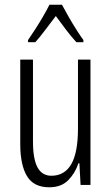

<svg xmlns="http://www.w3.org/2000/svg" viewBox="-20 -785 472 815"><path d="M364 -532V0H322L317 -92H313Q299 -50 269.5 -20Q240 10 189 10Q123 10 94.5 -37.5Q66 -85 66 -173V-532H120V-185Q120 -109 139.5 -74Q159 -39 198 -39Q254 -39 282.5 -88Q311 -137 311 -240V-532ZM243 -765Q255 -742 272 -712.5Q289 -683 306 -656.5Q323 -630 334 -615V-606H304Q283 -629 260.5 -658.5Q238 -688 217 -717Q196 -690 172.5 -658.5Q149 -627 130 -606H99V-615Q113 -635 130 -661.5Q147 -688 163 -715.5Q179 -743 190 -765Z"/></svg>

Font: Noto Sans Sinhala ExtraCondensed Light
Style: Regular
Weight: 300
Width: 2
Designer: Jelle Bosma - Monotype Design Team
Foundry: Monotype Imaging Inc.
Version: Version 2.006; ttfautohint (v1.8.4.7-5d5b)